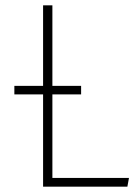

<svg xmlns="http://www.w3.org/2000/svg" viewBox="-20 -702 525 722"><path d="M465 -33 459 0H142V-347H34V-379H142V-682H177V-379H285V-347H177V-33Z"/></svg>

Font: FiraGO UltraLight
Style: Regular
Weight: 200
Designer: bBox Type
Foundry: bBox Type GmbH
Version: Version 1.001